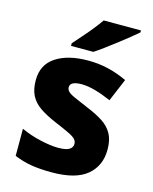

<svg xmlns="http://www.w3.org/2000/svg" viewBox="-116 -843 739 930"><g transform="rotate(15 253.0 -378.0)"><path d="M467 -166Q467 -85 410.5 -37.5Q354 10 234 10Q176 10 132.5 3Q89 -4 45 -22V-158Q93 -136 145 -124.5Q197 -113 233 -113Q271 -113 288 -123Q305 -133 305 -151Q305 -164 296.5 -174Q288 -184 262.5 -196.5Q237 -209 187 -230Q138 -251 106.5 -273Q75 -295 59.5 -325.5Q44 -356 44 -402Q44 -480 104.5 -519.5Q165 -559 265 -559Q318 -559 365 -548Q412 -537 462 -514L414 -400Q373 -418 334.5 -429Q296 -440 265 -440Q207 -440 207 -410Q207 -399 215.5 -389.5Q224 -380 248.5 -369Q273 -358 320 -338Q367 -319 400 -297.5Q433 -276 450 -245Q467 -214 467 -166ZM474 -756Q458 -742 433 -722Q408 -702 379.5 -680Q351 -658 324.5 -638.5Q298 -619 278 -606H166V-619Q182 -638 205 -663.5Q228 -689 250 -716.5Q272 -744 287 -766H474Z"/></g></svg>

Font: Noto Sans Malayalam ExtraBold
Style: Regular
Weight: 800
Designer: Jelle Bosma - Monotype Design Team
Foundry: Monotype Imaging Inc.
Version: Version 2.104; ttfautohint (v1.8.4.7-5d5b)